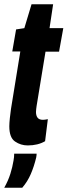

<svg xmlns="http://www.w3.org/2000/svg" viewBox="-32 -677 319 907"><path d="M194 -114 181 -10Q147 10 99 10Q66 10 39 -8.5Q12 -27 12 -80Q12 -95 14.5 -119Q17 -143 20 -163L64 -434H26L44 -538L83 -544L117 -657H219L202 -544H267L247 -433H183L141 -177Q140 -169 139 -162Q138 -155 138 -148Q138 -131 145.5 -121Q153 -111 171 -111Q179 -111 194 -114ZM35 49H141Q141 56 139 67Q129 109 113.5 145Q98 181 73 210H-12Q7 176 17 144Q27 112 32 81Q35 65 35 49Z"/></svg>

Font: Georama ExtraCondensed
Style: Bold Italic
Weight: 700
Width: 2
Italic angle: -9°
Designer: Jean-Baptiste Levee
Foundry: Production Type
Version: Version 1.000